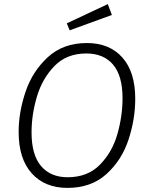

<svg xmlns="http://www.w3.org/2000/svg" viewBox="-20 -906 728 937"><path d="M640 -424Q640 -324 607 -224Q574 -124 499.5 -56.5Q425 11 309 11Q199 11 135 -60Q71 -131 71 -262Q71 -359 105 -459Q139 -559 214 -627.5Q289 -696 404 -696Q514 -696 577 -625.5Q640 -555 640 -424ZM134 -260Q134 -150 180.5 -95.5Q227 -41 310 -41Q408 -41 468 -102.5Q528 -164 553 -252Q578 -340 578 -427Q578 -536 532 -590.5Q486 -645 401 -645Q305 -645 245.5 -583.5Q186 -522 160 -434Q134 -346 134 -260ZM526 -833 320 -758 306 -792 506 -886Z"/></svg>

Font: FiraGO Light
Style: Italic
Weight: 300
Italic angle: -8°
Designer: bBox Type GmbH
Foundry: bBox Type GmbH
Version: Version 1.001